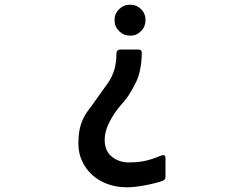

<svg xmlns="http://www.w3.org/2000/svg" viewBox="-20 -712 1040 818"><path d="M351 -235Q378 -271 402 -305.5Q426 -340 441 -360Q458 -385 467 -415Q476 -445 476 -483Q476 -501 494 -501H568Q576 -501 580 -498Q584 -495 584 -485Q584 -454 578 -421Q572 -388 561 -365Q550 -342 535 -317Q520 -292 499 -269Q468 -234 447 -193.5Q426 -153 426 -117Q426 -69 456.5 -44.5Q487 -20 529 -20Q567 -20 597.5 -26.5Q628 -33 663 -48Q672 -52 678.5 -50.5Q685 -49 685 -39V43Q685 53 674 58Q639 70 595.5 78Q552 86 520 86Q476 86 438 72Q400 58 372.5 33Q345 8 329.5 -26Q314 -60 314 -100Q314 -148 324 -179.5Q334 -211 351 -235ZM600 -626Q600 -599 581 -579.5Q562 -560 535 -560Q507 -560 487.5 -579.5Q468 -599 468 -626Q468 -654 487.5 -673Q507 -692 535 -692Q562 -692 581 -673Q600 -654 600 -626Z"/></svg>

Font: NanumGothicCoding
Style: Bold
Weight: 700
Monospace: yes
Designer: Kwon Bruce; Nicolas Noh; Sung-woo Choi; Go-un Cha; Soo-hyun Park;
Foundry: NHN Corporation
Version: Version 2.000;PS 1;hotconv 1.0.49;makeotf.lib2.0.14853